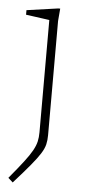

<svg xmlns="http://www.w3.org/2000/svg" viewBox="-54 -554 372 817"><g transform="rotate(5 132.0 -145.0)"><path d="M127.5 -469.5Q122 -470.5 103.8 -473Q85.5 -475.5 64 -478.5Q42.5 -481.5 27 -483.5V-503L161 -522H169.5L165 -469V19Q165 40.5 160.8 58.5Q156.5 76.5 143 98Q129.5 119.5 103.2 151.2Q77 183 32.5 232.5L12.5 214.5Q50.5 169 73.2 139.2Q96 109.5 107.8 88.2Q119.5 67 123.5 49.2Q127.5 31.5 127.5 10Z"/></g></svg>

Font: Newsreader 6pt ExtraLight
Style: Regular
Weight: 275
Designer: Hugues Gentile
Foundry: Production Type
Version: Version 1.003; ttfautohint (v1.8.3)